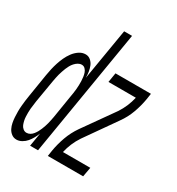

<svg xmlns="http://www.w3.org/2000/svg" viewBox="-197 -846 889 966"><g transform="rotate(30 247.5 -363.5)"><path d="M44 8Q44 8 43.5 8Q43 8 43 8Q43 8 43 8Q43 8 43 8Q27 8 14.5 -1.5Q2 -11 -5 -25Q-12 -39 -15 -54.5Q-18 -70 -19 -86Q-20 -102 -20 -118.5Q-20 -135 -18.5 -151.5Q-17 -168 -15 -184.5Q-13 -201 -10 -218L11 -348Q14 -367 18.5 -386.5Q23 -406 29 -424.5Q35 -443 43.5 -461.5Q52 -480 64.5 -497Q77 -514 94.5 -526Q112 -538 132 -538Q149 -538 161.5 -527Q174 -516 180 -501Q186 -486 188.5 -469.5Q191 -453 191 -436L241 -735H287L165 0H119L132 -78Q126 -63 118 -48.5Q110 -34 99.5 -21.5Q89 -9 74 -0.5Q59 8 44 8ZM70 -47Q81 -47 90.5 -52.5Q100 -58 107 -67Q114 -76 119 -85Q124 -94 128 -104Q132 -114 135.5 -124Q139 -134 141.5 -144Q144 -154 146 -164Q148 -174 150 -184L171 -314Q173 -326 175 -338Q177 -350 178 -362Q179 -374 179.5 -386Q180 -398 179.5 -410Q179 -422 177.5 -433.5Q176 -445 172.5 -455.5Q169 -466 161 -474.5Q153 -483 141 -483Q130 -483 120 -477Q110 -471 102 -462Q94 -453 88.5 -443Q83 -433 79 -423Q75 -413 71.5 -402.5Q68 -392 65 -381.5Q62 -371 60 -360Q58 -349 56 -339L34 -209Q33 -197 31 -185.5Q29 -174 28 -162Q27 -150 27 -138.5Q27 -127 27.5 -115.5Q28 -104 30.5 -93Q33 -82 37 -72Q41 -62 50 -54.5Q59 -47 70 -47ZM222 0 227 -33Q234 -75 249 -116.5Q264 -158 289 -194L415 -372Q431 -396 442 -422Q453 -448 459 -475H300L309 -530H515L510 -497Q503 -455 488 -413.5Q473 -372 447 -336L322 -158Q306 -134 295 -108Q284 -82 278 -55H437L427 0Z"/></g></svg>

Font: Iosevka Curly Light Oblique
Style: Regular
Weight: 300
Italic angle: -9°
Monospace: yes
Designer: Belleve Invis
Foundry: Belleve Invis
Version: Version 11.1.0; ttfautohint (v1.8.3)